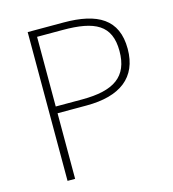

<svg xmlns="http://www.w3.org/2000/svg" viewBox="-108 -816 815 905"><g transform="rotate(-15 299.0 -363.0)"><path d="M110 0H147V-320H289C452 -320 545 -388 545 -528C545 -673 450 -726 285 -726H110ZM147 -353V-693H272C429 -693 505 -655 505 -528C505 -403 431 -353 276 -353Z"/></g></svg>

Font: Noto Sans CJK HK Thin
Style: Regular
Weight: 100
Designer: Ryoko NISHIZUKA 西塚涼子 (kana, bopomofo & ideographs); Paul D. Hunt (Latin, Greek & Cyrillic); Sandoll Communications 산돌커뮤니
Foundry: Adobe
Version: Version 2.004;hotconv 1.0.118;makeotfexe 2.5.65603